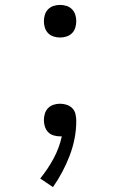

<svg xmlns="http://www.w3.org/2000/svg" viewBox="-20 -548 490 783"><path d="M225 -395Q212 -395 199 -399Q186 -403 176.5 -412.5Q167 -422 163 -435Q159 -448 159 -462Q159 -475 163 -488Q167 -501 176.5 -510.5Q186 -520 199 -524Q212 -528 225 -528Q238 -528 251 -524Q264 -520 273.5 -510.5Q283 -501 287 -488Q291 -475 291 -462Q291 -448 287 -435Q283 -422 273.5 -412.5Q264 -403 251 -399Q238 -395 225 -395ZM196 215 144 180Q175 142 198.5 98.5Q222 55 232 8H224Q211 8 198 4Q185 0 176 -9.5Q167 -19 163 -32Q159 -45 159 -58Q159 -72 163 -85Q167 -98 176.5 -107.5Q186 -117 199 -121Q212 -125 225 -125Q239 -125 252.5 -120.5Q266 -116 275.5 -106Q285 -96 288 -82Q291 -68 291 -55Q291 -18 284 17.5Q277 53 264 87Q251 121 234 153Q217 185 196 215Z"/></svg>

Font: Iosevka Etoile Light
Style: Regular
Weight: 300
Designer: Belleve Invis
Foundry: Belleve Invis
Version: Version 25.0.1; ttfautohint (v1.8.4)